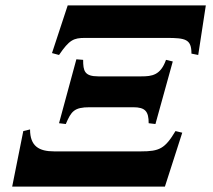

<svg xmlns="http://www.w3.org/2000/svg" viewBox="-20 -689 786 709"><path d="M740 -669H230L172 -493L198 -486C236 -542 252 -549 294 -549H595C666 -549 687 -544 687 -491L712 -486ZM618 -462 593 -468C573 -411 541 -407 502 -407H343C292 -407 287 -427 287 -468L262 -470L198 -234L223 -231C243 -278 254 -293 311 -293H472C517 -293 529 -277 529 -234L554 -231ZM653 -199 628 -205C589 -140 569 -130 500 -130H180C124 -130 91 -149 91 -211L66 -205L25 0H589Z"/></svg>

Font: STIXGeneral
Style: Bold Italic
Weight: 700
Italic angle: -16.33°
Designer: MicroPress Inc., with final additions and corrections provided by Coen Hoffman, Elsevier (retired)
Version: Version 1.1.0